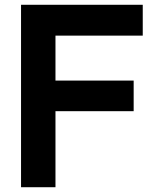

<svg xmlns="http://www.w3.org/2000/svg" viewBox="-20 -783 644 803"><path d="M68 0H212V-318H539V-446H212V-634H577V-763H68Z"/></svg>

Font: Swile Sans
Style: Bold
Weight: 700
Designer: Lord
Foundry: Lord
Version: Version 1.477;FEAKit 1.0